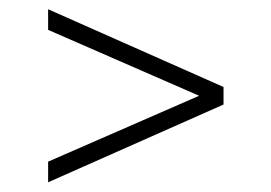

<svg xmlns="http://www.w3.org/2000/svg" viewBox="-20 -582 572 405"><path d="M81.5 -197.5V-241L400 -380L81.5 -519V-562.5L451.5 -398.5V-361.5Z"/></svg>

Font: Encode Sans XLt
Style: Regular
Weight: 200
Designer: Multiple Designers
Foundry: Impallari Type
Version: Version 3.002; ttfautohint (v1.8.3) -l 8 -r 50 -G 200 -x 14 